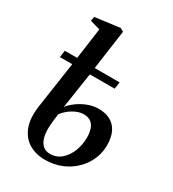

<svg xmlns="http://www.w3.org/2000/svg" viewBox="-195 -912 929 1030"><g transform="rotate(30 269.0 -397.0)"><path d="M193 -285.5Q208.5 -306 235 -325.5Q261.5 -345 294.5 -357.8Q327.5 -370.5 361 -370.5Q404 -370.5 434.5 -353.8Q465 -337 481 -304Q497 -271 497 -222.5Q497 -177 479 -135.2Q461 -93.5 427.5 -60.5Q394 -27.5 347.8 -8.2Q301.5 11 245.5 11Q190 11 147.2 -14.2Q104.5 -39.5 84.5 -91Q64.5 -142.5 75.5 -221L117.5 -506.5H41L47 -549H123.5L150 -741L87.5 -758.5L92.5 -785L246 -805L266.5 -793L232 -549H386.5L380 -506.5H226.5ZM306 -305Q284 -305 261 -295Q238 -285 218.5 -269.2Q199 -253.5 187 -237Q184 -218.5 181.8 -198.5Q179.5 -178.5 178.5 -159Q176 -117 184.5 -88Q193 -59 210.5 -44.5Q228 -30 253.5 -30Q294.5 -30 323.5 -55.8Q352.5 -81.5 367.8 -121.5Q383 -161.5 383 -204.5Q383 -233 375.8 -255.8Q368.5 -278.5 351.8 -291.8Q335 -305 306 -305Z"/></g></svg>

Font: Merriweather 72pt Medium
Style: Italic
Weight: 500
Italic angle: -7.8°
Version: Version 2.101